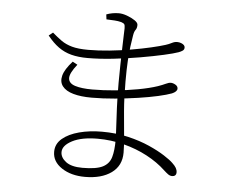

<svg xmlns="http://www.w3.org/2000/svg" viewBox="-55 -834 1110 937"><g transform="rotate(5 500.0 -365.0)"><path d="M394 40Q326 40 280 9.5Q234 -21 234 -69Q234 -108 265 -134Q296 -160 347 -173.5Q398 -187 458 -187Q528 -187 587 -173Q646 -159 692 -138.5Q738 -118 769 -98Q800 -78 813 -65Q826 -53 832 -42.5Q838 -32 838 -21Q838 -11 832.5 -6Q827 -1 818 -1Q807 -1 797.5 -8Q788 -15 776 -26Q738 -62 684.5 -90.5Q631 -119 568.5 -135Q506 -151 441 -151Q362 -151 316 -127Q270 -103 270 -71Q270 -44 297 -23.5Q324 -3 378 -3Q446 -3 477.5 -19Q509 -35 518.5 -68Q528 -101 528 -152Q528 -172 525.5 -212.5Q523 -253 520.5 -309Q518 -365 518 -432Q518 -474 519 -519Q520 -564 521 -603.5Q522 -643 523 -669Q524 -695 524 -699Q524 -714 520.5 -719Q517 -724 505 -728Q489 -732 472.5 -733Q456 -734 432 -735L429 -759Q442 -764 457.5 -767Q473 -770 490 -770Q508 -770 530 -762Q552 -754 568.5 -743Q585 -732 585 -721Q585 -705 578 -696Q571 -687 568 -667Q564 -643 560 -613.5Q556 -584 553.5 -543Q551 -502 551 -441Q551 -362 556.5 -296Q562 -230 567 -179.5Q572 -129 572 -94Q572 -30 523.5 5Q475 40 394 40ZM393 -348Q340 -348 303 -358.5Q266 -369 249.5 -390.5Q233 -412 241 -443Q249 -474 286 -515L310 -502Q274 -457 275.5 -432.5Q277 -408 308.5 -398Q340 -388 393 -388Q446 -388 504.5 -393.5Q563 -399 617 -409Q671 -419 710 -432Q733 -440 747.5 -447Q762 -454 772 -454Q783 -454 795 -447Q807 -440 807 -428Q807 -421 800.5 -414.5Q794 -408 782 -403Q758 -394 716 -384.5Q674 -375 620 -367Q566 -359 507.5 -353.5Q449 -348 393 -348ZM356 -539Q311 -539 276.5 -548Q242 -557 213.5 -577.5Q185 -598 158 -632L178 -648Q202 -627 224 -611.5Q246 -596 276.5 -587.5Q307 -579 356 -579Q405 -579 459.5 -584.5Q514 -590 566.5 -599Q619 -608 662 -618Q705 -628 730 -636Q746 -641 759.5 -648Q773 -655 785 -655Q796 -655 805 -651.5Q814 -648 819 -643Q824 -638 824 -631Q824 -621 816 -615.5Q808 -610 797 -606Q775 -598 726 -587Q677 -576 613.5 -565Q550 -554 482.5 -546.5Q415 -539 356 -539Z"/></g></svg>

Font: Noto Serif SC ExtraLight ExtraLight
Style: Regular
Weight: 250
Version: Version 2.002-H1;hotconv 1.1.0;makeotfexe 2.6.0